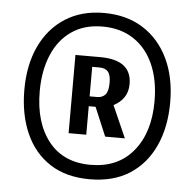

<svg xmlns="http://www.w3.org/2000/svg" viewBox="-49 -809 767 758"><g transform="rotate(5 334.5 -429.5)"><path d="M333 -100Q240 -100 176 -141.5Q112 -183 79 -257.5Q46 -332 46 -430Q46 -529 81 -603Q116 -677 180.5 -718Q245 -759 333 -759Q423 -759 488 -718Q553 -677 588.5 -603Q624 -529 624 -430Q624 -332 590 -257.5Q556 -183 491.5 -141.5Q427 -100 333 -100ZM332 -157Q440 -157 501 -231Q562 -305 562 -429Q562 -513 534.5 -575Q507 -637 455.5 -671Q404 -705 332 -705Q260 -705 209.5 -670Q159 -635 133 -572.5Q107 -510 107 -429Q107 -305 165.5 -231Q224 -157 332 -157ZM380 -273 332 -387H305V-274H235V-584H333Q458 -584 458 -488Q458 -457 443 -435Q428 -413 402 -400L458 -273ZM305 -426H335Q355 -426 367 -439Q379 -452 379 -487Q379 -517 368 -530Q357 -543 334 -543H305Z"/></g></svg>

Font: Arsenal SC
Style: Bold
Weight: 700
Designer: Andrij Shevchenko
Foundry: Stairsfor
Version: Version 2.001; ttfautohint (v1.8.4.7-5d5b)